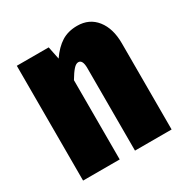

<svg xmlns="http://www.w3.org/2000/svg" viewBox="-133 -661 746 772"><g transform="rotate(-30 240.0 -275.5)"><path d="M447 -400V0H277V-383Q277 -422 257 -422Q246 -422 234 -408.5Q222 -395 206 -368V0H36V-533H184L196 -474Q223 -513 253.5 -532Q284 -551 326 -551Q382 -551 414.5 -510Q447 -469 447 -400Z"/></g></svg>

Font: Fira Sans Extra Condensed ExtraBold
Style: Regular
Weight: 800
Width: 1
Designer: Carrois Corporate & Edenspiekermann AG
Foundry: Carrois Corporate GbR & Edenspiekermann AG
Version: Version 4.203